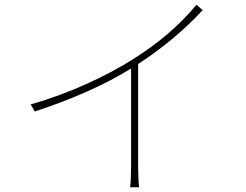

<svg xmlns="http://www.w3.org/2000/svg" viewBox="-20 -776 1040 813"><path d="M110 -334 127 -304C282 -354 430 -420 535 -486V-65C535 -34 533 3 531 17H569C567 3 565 -34 565 -65V-505C675 -577 761 -650 838 -733L812 -756C739 -668 653 -595 546 -527C436 -457 277 -381 110 -334Z"/></svg>

Font: Harano Aji Gothic K1 ExtraLight
Style: Regular
Weight: 250
Foundry: Masamichi Hosoda
Version: HaranoAjiGothicK1-ExtraLight version 20230610;ttx 4.39.4